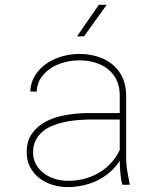

<svg xmlns="http://www.w3.org/2000/svg" viewBox="-20 -760 640 790"><path d="M482.9 0Q477.1 -24.9 475.1 -49.3Q473.1 -73.7 472.7 -98.6Q455.6 -71.8 431.9 -51.3Q408.2 -30.8 380.4 -17.3Q352.5 -3.9 321.3 2.9Q290 9.8 257.3 9.8Q225.6 9.8 195.3 0.2Q165 -9.3 141.6 -27.3Q118.2 -45.4 104 -72.3Q89.8 -99.1 89.8 -133.8Q89.8 -181.2 112.8 -212.2Q135.7 -243.2 172.1 -261.5Q208.5 -279.8 253.4 -287.1Q298.3 -294.4 342.3 -294.9H472.7V-372.1Q471.7 -407.7 458 -434.1Q444.3 -460.4 421.6 -477.5Q398.9 -494.6 368.9 -503.2Q338.9 -511.7 305.7 -511.7Q276.4 -511.7 245.8 -503.9Q215.3 -496.1 190.4 -480.2Q165.5 -464.4 148.9 -440.2Q132.3 -416 130.9 -382.8L104.5 -383.8Q106.4 -422.4 125.2 -451.2Q144 -480 172.6 -499.3Q201.2 -518.6 236.1 -528.3Q271 -538.1 305.7 -538.1Q344.7 -538.1 379.6 -527.6Q414.6 -517.1 440.9 -496.3Q467.3 -475.6 482.7 -444.1Q498 -412.6 499 -371.1V-106.4Q499.5 -79.6 503.9 -55.2Q508.3 -30.8 513.2 -4.4L513.7 0ZM257.3 -16.1Q292 -15.6 324.5 -23.7Q356.9 -31.7 385 -47.9Q413.1 -64 435.5 -87.9Q458 -111.8 472.7 -143.1V-268.1H343.8Q318.8 -267.6 292.2 -265.1Q265.6 -262.7 240.2 -256.8Q214.8 -251 192.1 -241.2Q169.4 -231.4 152.6 -216.3Q135.7 -201.2 125.7 -180.4Q115.7 -159.7 116.2 -131.8Q116.2 -104 128.9 -82.3Q141.6 -60.5 161.9 -45.9Q182.1 -31.2 207.3 -23.7Q232.4 -16.1 257.3 -16.1ZM386.7 -740.2H418.9L325.7 -610.4H296.9Z"/></svg>

Font: TypoPRO Roboto Mono
Style: Regular
Weight: 250
Designer: Google
Version: Version 2.000986; 2015; ttfautohint (v1.3)